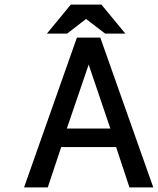

<svg xmlns="http://www.w3.org/2000/svg" viewBox="-20 -810 683 830"><path d="M522 -664.6H434.6L352.1 -728L270 -664.6H182.6L285.6 -789.6L285.2 -790H419.4L418.9 -789.6ZM539.6 0 481.9 -174.3H244.6L186.5 0H84L312.5 -647.5H413.6L642.6 0ZM363.3 -530.8 269 -254.4H457Z"/></svg>

Font: Meera Inimai
Style: Regular
Weight: 400
Version: 2.0.0+20160526